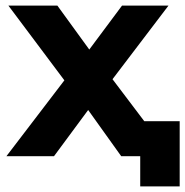

<svg xmlns="http://www.w3.org/2000/svg" viewBox="-20 -558 662 686"><path d="M413 0 295 -165 173 0H3L210 -271L10 -538H185L299 -381L416 -538H582L382 -275L590 0ZM622 -125V108H481V0H414V-125Z"/></svg>

Font: APTA Sans Regular
Style: Bold Italic
Weight: 700
Version: Version 7.200